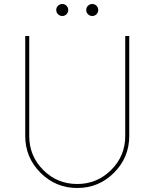

<svg xmlns="http://www.w3.org/2000/svg" viewBox="-20 -930 772 960"><path d="M312.5 -858.8Q303.8 -850 291.2 -850Q278.8 -850 270 -858.8Q261.2 -867.5 261.2 -880Q261.2 -892.5 270 -901.2Q278.8 -910 291.2 -910Q303.8 -910 312.5 -901.2Q321.2 -892.5 321.2 -880Q321.2 -867.5 312.5 -858.8ZM462.5 -858.8Q453.8 -850 441.2 -850Q428.8 -850 420 -858.8Q411.2 -867.5 411.2 -880Q411.2 -892.5 420 -901.2Q428.8 -910 441.2 -910Q453.8 -910 462.5 -901.2Q471.2 -892.5 471.2 -880Q471.2 -867.5 462.5 -858.8ZM106.2 -250V-750H126.2V-250Q126.2 -150 196.2 -80Q266.2 -10 366.2 -10Q465 -10 535.6 -80Q606.2 -150 606.2 -250V-750H626.2V-250Q626.2 -142.5 550 -66.2Q473.8 10 366.2 10Q258.8 10 182.5 -66.2Q106.2 -142.5 106.2 -250Z"/></svg>

Font: Now Thin
Style: Regular
Weight: 250
Designer: Alfredo Marco Pradil
Foundry: Alfredo Marco Pradil
Version: Version 1.002;PS 001.002;hotconv 1.0.88;makeotf.lib2.5.64775